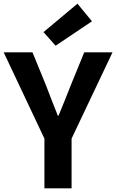

<svg xmlns="http://www.w3.org/2000/svg" viewBox="-26 -1026 633 1046"><path d="M216 0H364V-271L587 -741H433L359 -560C338 -505 316 -453 293 -396H289C266 -453 246 -505 225 -560L151 -741H-6L216 -271ZM277 -777 475 -910 396 -1006 211 -851Z"/></svg>

Font: Source Han Sans JP
Style: Bold
Weight: 700
Designer: Ryoko NISHIZUKA 西塚涼子 (kana, bopomofo & ideographs); Paul D. Hunt (Latin, Greek & Cyrillic); Sandoll Communications 산돌커뮤니
Foundry: Adobe
Version: Version 2.002;hotconv 1.0.116;makeotfexe 2.5.65601